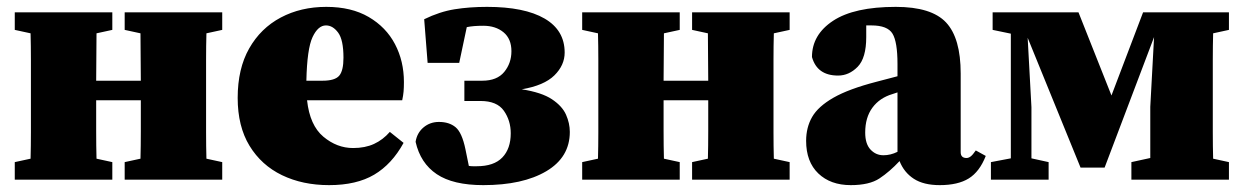

<svg xmlns="http://www.w3.org/2000/svg" viewBox="-20 -523 3621 559"><path d="M343 -436V-487H627V-436L581 -426Q580 -390 580 -349Q580 -308 580 -277V-210Q580 -179 580 -138Q580 -97 581 -61L627 -51V0H343V-51L389 -61Q390 -97 390 -141.5Q390 -186 390 -231H260Q260 -187 260 -142Q260 -97 261 -61L307 -51V0H23V-51L69 -61Q70 -97 70 -138Q70 -179 70 -210V-277Q70 -308 70 -349Q70 -390 69 -426L23 -436V-487H307V-436L261 -426Q261 -393 260.5 -356Q260 -319 260 -288H390Q390 -319 389.5 -356Q389 -393 389 -426Z M929 -449Q906 -449 890 -415Q874 -381 872 -288H919Q955 -288 967.5 -302.5Q980 -317 980 -355Q980 -407 964.5 -428Q949 -449 929 -449ZM938 16Q861 16 801 -13Q741 -42 706.5 -98.5Q672 -155 672 -238Q672 -323 705.5 -382Q739 -441 797.5 -472Q856 -503 930 -503Q1003 -503 1053.5 -473.5Q1104 -444 1130 -394.5Q1156 -345 1156 -284Q1156 -268 1155 -256.5Q1154 -245 1151 -231H874Q882 -158 921.5 -125Q961 -92 1008 -92Q1043 -92 1069 -104Q1095 -116 1115 -139L1155 -107Q1121 -45 1069.5 -14.5Q1018 16 938 16Z M1387 16Q1299 16 1251.5 -16Q1204 -48 1190 -110Q1194 -136 1213 -152Q1232 -168 1258 -168Q1288 -168 1306.5 -152.5Q1325 -137 1335 -89L1345 -40Q1351 -39 1356.5 -39Q1362 -39 1368 -39Q1418 -39 1442.5 -64.5Q1467 -90 1467 -135Q1467 -172 1447 -200.5Q1427 -229 1379 -229H1332V-288H1384Q1427 -288 1448 -313.5Q1469 -339 1469 -374Q1469 -410 1446 -429Q1423 -448 1387 -448Q1358 -448 1339 -444L1317 -340H1225L1215 -467Q1260 -489 1303.5 -496Q1347 -503 1398 -503Q1507 -503 1565.5 -469Q1624 -435 1624 -370Q1624 -333 1594 -303.5Q1564 -274 1499 -263Q1557 -254 1587 -234Q1617 -214 1628 -189Q1639 -164 1639 -139Q1639 -65 1570.5 -24.5Q1502 16 1387 16Z M1995 -436V-487H2279V-436L2233 -426Q2232 -390 2232 -349Q2232 -308 2232 -277V-210Q2232 -179 2232 -138Q2232 -97 2233 -61L2279 -51V0H1995V-51L2041 -61Q2042 -97 2042 -141.5Q2042 -186 2042 -231H1912Q1912 -187 1912 -142Q1912 -97 1913 -61L1959 -51V0H1675V-51L1721 -61Q1722 -97 1722 -138Q1722 -179 1722 -210V-277Q1722 -308 1722 -349Q1722 -390 1721 -426L1675 -436V-487H1959V-436L1913 -426Q1913 -393 1912.5 -356Q1912 -319 1912 -288H2042Q2042 -319 2041.5 -356Q2041 -393 2041 -426Z M2716 16Q2669 16 2640.5 -2.5Q2612 -21 2599 -54Q2570 -23 2540.5 -3.5Q2511 16 2457 16Q2398 16 2362.5 -18Q2327 -52 2327 -113Q2327 -152 2344.5 -182.5Q2362 -213 2406.5 -238.5Q2451 -264 2532 -285Q2547 -289 2562.5 -293Q2578 -297 2593 -301V-337Q2593 -401 2578.5 -425Q2564 -449 2517 -449Q2513 -449 2509.5 -449Q2506 -449 2502 -449V-415Q2502 -354 2477 -328.5Q2452 -303 2420 -303Q2359 -303 2344 -357Q2344 -422 2405.5 -462.5Q2467 -503 2588 -503Q2692 -503 2734.5 -457.5Q2777 -412 2777 -309V-80Q2777 -63 2794 -63Q2800 -63 2806 -67.5Q2812 -72 2821 -85L2850 -69Q2832 -23 2800.5 -3.5Q2769 16 2716 16ZM2499 -137Q2499 -104 2514.5 -87.5Q2530 -71 2552 -71Q2573 -71 2593 -81V-254Q2589 -253 2585.5 -251.5Q2582 -250 2578 -249Q2541 -238 2520 -209.5Q2499 -181 2499 -137Z M2865 0V-51L2923 -62V-425L2870 -436V-487H3120L3216 -245L3308 -487H3558V-436L3512 -426Q3511 -390 3511 -349Q3511 -308 3511 -277V-210Q3511 -179 3511 -138Q3511 -97 3512 -61L3558 -51V0H3274V-51L3329 -63V-212L3340 -415L3196 -35H3126L2972 -413L2983 -211V-62L3033 -51V0Z"/></svg>

Font: Source Serif 4 Black
Style: Regular
Weight: 900
Designer: Frank Grießhammer
Foundry: Adobe
Version: Version 4.005;hotconv 1.1.0;makeotfexe 2.6.0